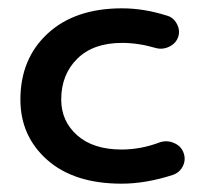

<svg xmlns="http://www.w3.org/2000/svg" viewBox="-20 -431 488 461"><path d="M272 10Q158 10 93.5 -47Q29 -104 29 -192Q29 -290 94.5 -350.5Q160 -411 273 -411Q325 -411 379 -394Q396 -390 404.5 -374Q413 -358 408 -343Q403 -327 386.5 -319Q370 -311 353 -316Q312 -328 273 -328Q204 -328 165.5 -290Q127 -252 127 -192Q127 -140 165.5 -106Q204 -72 272 -72Q318 -72 363 -89Q380 -95 397 -88Q414 -81 420 -66Q427 -49 419.5 -33Q412 -17 395 -11Q330 10 272 10Z"/></svg>

Font: Hoogli
Style: Bold
Weight: 700
Designer: Anand Singh Naorem
Foundry: Brand New Type
Version: Version 1.00 b007